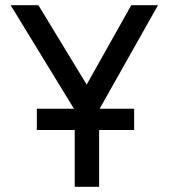

<svg xmlns="http://www.w3.org/2000/svg" viewBox="-20 -720 650 740"><path d="M497 -301H364L589 -700H486L314 -394L128 -700H21L265 -301H122V-219H268V0H362V-219H497Z"/></svg>

Font: Golos UI VF
Style: Regular
Weight: 400
Designer: A.Korolkova, Vitaly Kuzmin
Foundry: ParaType Ltd
Version: Version 2.000